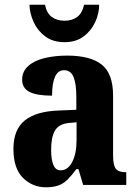

<svg xmlns="http://www.w3.org/2000/svg" viewBox="-20 -785 581 815"><path d="M175 10Q118 10 77.5 -30Q37 -70 37 -153Q37 -235 85.5 -274Q134 -313 232 -316L304 -319V-374Q304 -430 292 -458.5Q280 -487 252 -487Q226 -487 213.5 -459Q201 -431 201 -379Q136 -379 105 -395Q74 -411 74 -447Q74 -482 100 -505Q126 -528 169.5 -538.5Q213 -549 265 -549Q363 -549 411.5 -511Q460 -473 460 -379V-125Q460 -84 471.5 -69Q483 -54 513 -54H516V0H333L313 -67H304Q284 -40 267 -23Q250 -6 228.5 2Q207 10 175 10ZM237 -62Q268 -62 286.5 -97.5Q305 -133 305 -191V-266L273 -263Q230 -259 213.5 -231Q197 -203 197 -149Q197 -108 206.5 -85Q216 -62 237 -62ZM254 -606Q205 -606 172.5 -630Q140 -654 123 -691Q106 -728 105 -765H171Q178 -729 200 -713Q222 -697 254 -697Q286 -697 307.5 -713Q329 -729 337 -765H401Q401 -728 384 -691Q367 -654 334.5 -630Q302 -606 254 -606Z"/></svg>

Font: Noto Serif Georgian Condensed ExtraBold
Style: Regular
Weight: 800
Width: 3
Designer: Monotype Design Team, Akaki Razmadze
Foundry: Google LLC
Version: Version 2.003; ttfautohint (v1.8.4.7-5d5b)